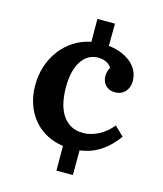

<svg xmlns="http://www.w3.org/2000/svg" viewBox="-114 -711 792 932"><g transform="rotate(15 282.5 -244.5)"><path d="M368.2 -369.1Q368.2 -377.9 371.1 -390.4Q374 -402.8 380.4 -412.6Q375 -422.4 366.5 -428.7Q357.9 -435.1 348.4 -439Q338.9 -442.9 329.3 -444.3Q319.8 -445.8 312.5 -445.8Q287.1 -445.8 266.1 -434.3Q245.1 -422.9 229.7 -400.1Q214.4 -377.4 205.8 -344.2Q197.3 -311 197.3 -267.6Q197.3 -229.5 204.3 -194.3Q211.4 -159.2 227.5 -132.3Q243.7 -105.5 270 -89.4Q296.4 -73.2 335 -73.2Q355 -73.2 375.2 -78.9Q395.5 -84.5 414.1 -94.5Q432.6 -104.5 449.5 -118.7Q466.3 -132.8 479.5 -149.9L525.4 -105.5Q503.4 -75.2 480.5 -54Q457.5 -32.7 434.1 -18.8Q410.6 -4.9 387.2 2.4Q363.8 9.8 340.8 12.7L340.3 136.7H257.8L257.3 12.7Q213.4 6.8 175.8 -12.7Q138.2 -32.2 110.4 -64.5Q82.5 -96.7 66.7 -140.6Q50.8 -184.6 50.8 -239.3Q50.8 -289.1 65.7 -334.2Q80.6 -379.4 107.9 -415.8Q135.3 -452.1 173.8 -477.1Q212.4 -502 259.8 -511.2L259.3 -626H347.7L346.7 -514.2Q385.7 -509.8 415 -497.1Q444.3 -484.4 464.1 -466.1Q483.9 -447.8 493.7 -425.3Q503.4 -402.8 503.4 -378.9Q503.4 -363.8 498.8 -350.1Q494.1 -336.4 485.1 -326.2Q476.1 -315.9 462.9 -310.1Q449.7 -304.2 433.1 -304.2Q414.6 -304.2 402.3 -310.5Q390.1 -316.9 382.3 -326.4Q374.5 -335.9 371.3 -347.4Q368.2 -358.9 368.2 -369.1Z"/></g></svg>

Font: Parastoo FD
Style: Bold-FD
Weight: 700
Foundry: Saber Rastikerdar (saber.rastikerdar@gmail.com)
Version: Version 2.0.1